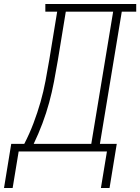

<svg xmlns="http://www.w3.org/2000/svg" viewBox="-69 -755 699 957"><path d="M-6 182H-49L-13 -38H52Q78 -88 98 -141Q118 -194 133 -246.5Q148 -299 158 -352.5Q168 -406 177 -459L216 -697H157V-735H610V-697H538L429 -38H513L477 182H434L464 0H24ZM386 -38 495 -697H259L219 -453Q210 -400 200 -347.5Q190 -295 176 -243.5Q162 -192 142.5 -140Q123 -88 99 -38Z"/></svg>

Font: Iosevka Curly Slab XLtEx
Style: Italic
Weight: 200
Width: 7
Italic angle: -9°
Monospace: yes
Designer: Belleve Invis
Foundry: Belleve Invis
Version: Version 11.1.0; ttfautohint (v1.8.3)